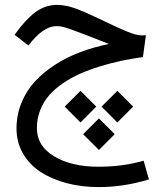

<svg xmlns="http://www.w3.org/2000/svg" viewBox="-20 -451 671 778"><path d="M421.4 -272.9Q407.2 -278.3 385 -287.1Q362.8 -295.9 341.3 -304.2Q256.8 -337.4 235.8 -341.8Q221.7 -345.2 209 -345.2Q154.8 -345.2 95.2 -266.6L39.1 -310.1Q81.5 -369.6 121.8 -400.4Q162.1 -431.2 212.4 -431.2Q222.2 -431.2 233.2 -429.7Q244.1 -428.2 252.9 -426.5Q261.7 -424.8 274.4 -420.4Q287.1 -416 294.4 -413.6Q301.8 -411.1 316.9 -404.5Q332 -397.9 337.9 -395.3Q343.8 -392.6 361.1 -384.5Q378.4 -376.5 383.8 -374Q395 -368.7 419.9 -356.9Q444.8 -345.2 459.7 -338.4Q474.6 -331.5 494.1 -323.5Q513.7 -315.4 528.3 -311.5Q543 -307.6 553.7 -307.6Q562.5 -307.6 571.3 -308.1L559.1 -219.7Q513.2 -213.4 471.7 -204.6Q430.2 -195.8 386.2 -182.4Q342.3 -168.9 305.4 -152.6Q268.6 -136.2 235.4 -113.8Q202.1 -91.3 179.2 -64.9Q156.2 -38.6 142.8 -4.4Q129.4 29.8 129.4 68.4Q129.4 140.6 199.5 182.6Q269.5 224.6 379.4 224.6Q477.1 224.6 562 200.2L583.5 275.9Q482.4 307.1 380.4 307.1Q311 307.1 250.7 291.3Q190.4 275.4 145 246.1Q99.6 216.8 73.2 171.1Q46.9 125.5 46.9 69.8Q46.9 15.1 66.7 -33.7Q86.4 -82.5 120.8 -120.1Q155.3 -157.7 202.9 -188.5Q250.5 -219.2 305.2 -239.7Q359.9 -260.3 421.4 -272.9ZM380.9 156.7 316.9 92.8 380.9 28.8 444.8 92.8ZM455.6 45.4 391.6 -19 455.6 -83 519.5 -19ZM306.2 45.4 242.2 -19 306.2 -83 370.1 -19Z"/></svg>

Font: Samim FD
Style: FD
Weight: 400
Foundry: DejaVu fonts team - Redesigned by Saber Rastikerdar
Version: Version 4.0.5